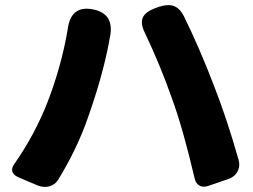

<svg xmlns="http://www.w3.org/2000/svg" viewBox="-20 -732 982 746"><path d="M125 -12 94 -25 50 -44Q32 -52 28 -65.5Q24 -79 35 -94Q115 -208 165 -336Q219 -476 243 -618Q255 -714 344 -695Q428 -677 406 -582Q404 -570 403 -565Q378 -434 322 -276Q280 -154 205 -32Q193 -14 172 -8Q149 -2 125 -12ZM736 -40Q691 -232 649 -347Q604 -476 543 -604Q523 -644 537 -668Q550 -690 596 -705Q632 -717 654 -709Q678 -701 694 -670Q756 -544 811 -400Q861 -273 907 -111Q914 -86 902 -64.5Q890 -43 863 -35L834 -25L787 -9Q768 -3 754 -11.5Q740 -20 736 -40Z"/></svg>

Font: GenSenRounded TW H
Style: Regular
Weight: 900
Version: Version 1.501;PS 1;hotconv 16.6.51;makeotf.lib2.5.65220